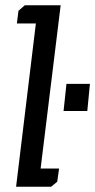

<svg xmlns="http://www.w3.org/2000/svg" viewBox="-20 -708 361 728"><path d="M50 -667 74 -688H210L134 -69H204L197 -19L174 0H41L116 -619H44ZM232 -390H321L311 -287H221Z"/></svg>

Font: Zilla Slab Medium
Style: Regular
Weight: 500
Designer: Typotheque.com
Foundry: Typotheque type foundry
Version: Version 1.1; 2017